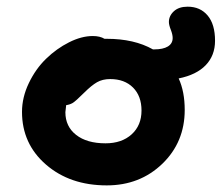

<svg xmlns="http://www.w3.org/2000/svg" viewBox="-20 -583 664 575"><path d="M299.8 -27.8Q189.5 -27.8 117.7 -90.1Q45.9 -152.3 45.9 -248Q45.9 -291.5 66.4 -334.2Q86.9 -377 118.2 -407.2Q149.4 -437.5 186.8 -456.3Q224.1 -475.1 257.8 -475.1Q279.3 -475.1 293 -466.8H299.8Q381.8 -466.8 438 -435.1H441.9Q468.3 -435.1 482.7 -443.8Q497.1 -452.6 497.1 -469.2Q497.1 -479.5 491.5 -493.9Q485.8 -508.3 485.8 -517.1Q485.8 -535.6 500.7 -549.3Q515.6 -563 542 -563Q579.6 -563 601.8 -536.6Q624 -510.3 624 -460.9Q624 -417 596.2 -387.9Q568.4 -358.9 515.1 -348.1Q533.2 -308.6 533.2 -253.9Q533.2 -157.2 466.1 -92.5Q398.9 -27.8 299.8 -27.8ZM175.8 -247.1Q175.8 -204.1 208 -179Q240.2 -153.8 295.9 -153.8Q344.7 -153.8 374.3 -180.7Q403.8 -207.5 403.8 -252Q403.8 -295.4 378.4 -320.8Q353 -346.2 310.1 -346.2Q287.1 -346.2 270.5 -336.7Q253.9 -327.1 232.9 -306.2Q206.5 -279.8 197.3 -274.4Q188.5 -269.5 178.2 -268.1Q175.8 -251 175.8 -247.1Z"/></svg>

Font: Shantell Sans Irregular
Style: Regular
Weight: 600
Designer: Stephen Nixon, Anya Danilova, Shantell Martin
Foundry: Arrow Type
Version: Version 1.006;[9816181b4]